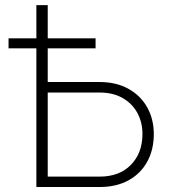

<svg xmlns="http://www.w3.org/2000/svg" viewBox="-20 -748 688 768"><path d="M156.2 -419.9H378.4Q444.8 -419.9 493.7 -392.8Q542.5 -365.7 568.8 -318.6Q595.2 -271.5 595.2 -211.4Q595.2 -148.9 568.8 -101.1Q542.5 -53.2 493.9 -26.6Q445.3 0 378.4 0H125.5V-727.5H170.9V-41.5H377.9Q458 -41.5 503.9 -88.9Q549.8 -136.2 549.8 -211.9Q549.8 -259.3 529.1 -296.9Q508.3 -334.5 470 -356.2Q431.6 -377.9 377.9 -377.9H156.2ZM14.2 -554.7V-594.7H362.3V-554.7Z"/></svg>

Font: Inter 18pt ExtraLight
Style: Regular
Weight: 250
Designer: Rasmus Andersson
Foundry: rsms
Version: Version 4.001;git-66647c0bb